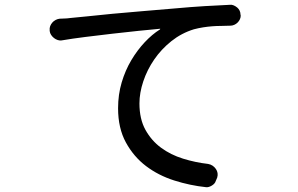

<svg xmlns="http://www.w3.org/2000/svg" viewBox="-20 -749 1240 800"><path d="M187 -623Q186 -632 189 -640Q192 -648 198 -655Q204 -662 212 -666Q220 -670 228 -671Q243 -672 251 -672Q259 -672 273 -674Q299 -676 344.5 -681Q390 -686 448 -691.5Q506 -697 573.5 -702.5Q641 -708 710 -714Q776 -720 833 -723.5Q890 -727 938 -729Q946 -730 954 -726.5Q962 -723 968.5 -717.5Q975 -712 978.5 -704.5Q982 -697 982 -689L983 -684Q983 -676 979.5 -668.5Q976 -661 970 -655Q964 -649 956 -645.5Q948 -642 940 -642Q921 -641 902 -641Q883 -641 864 -639.5Q845 -638 826 -635Q807 -632 788 -627Q736 -611 694 -577.5Q652 -544 622.5 -501Q593 -458 577 -410Q561 -362 561 -318Q561 -253 586 -208Q611 -163 651 -133.5Q691 -104 742.5 -88Q794 -72 847 -66Q858 -64 866 -58.5Q874 -53 879.5 -45Q885 -37 886.5 -28Q888 -19 885 -9L879 5Q876 16 863 24Q850 32 839 31Q772 24 706 3Q640 -18 588.5 -57Q537 -96 504.5 -155.5Q472 -215 472 -298Q472 -355 487 -405.5Q502 -456 527 -498Q552 -540 583 -573Q614 -606 646 -626Q648 -628 647.5 -629Q647 -630 645 -629Q610 -626 557.5 -620.5Q505 -615 448 -608.5Q391 -602 335.5 -595Q280 -588 239 -581Q230 -579 221 -582Q212 -585 205 -590.5Q198 -596 193 -603.5Q188 -611 187 -620Z"/></svg>

Font: Maple Mono NF CN
Style: Regular
Weight: 400
Monospace: yes
Designer: subframe7536
Version: Version 7.000